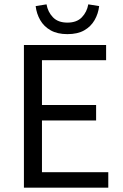

<svg xmlns="http://www.w3.org/2000/svg" viewBox="-20 -863 567 883"><path d="M90 0V-656H468V-586H173V-380H422V-309H173V-71H478V0ZM290 -706Q244 -706 213 -723.5Q182 -741 165 -770.5Q148 -800 144 -835L194 -843Q200 -808 223.5 -783.5Q247 -759 290 -759Q333 -759 356.5 -783.5Q380 -808 386 -843L436 -835Q432 -800 415 -770.5Q398 -741 367.5 -723.5Q337 -706 290 -706Z"/></svg>

Font: Mada
Style: Regular
Weight: 400
Designer: Khaled Hosny
Version: Version 1.5